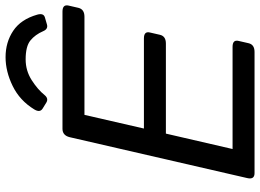

<svg xmlns="http://www.w3.org/2000/svg" viewBox="-144 -804 948 700"><g transform="rotate(-90 330.0 -454.0)"><path d="M281.2 -803.2Q313.5 -856 366.5 -881.8Q419.4 -907.7 471.7 -907.7Q525.9 -907.7 567.6 -879.9Q609.4 -852.1 626.5 -792.5Q633.3 -769 616.2 -764.2L590.8 -756.8Q574.2 -752 566.4 -770.5Q553.7 -799.8 532.5 -817.1Q511.2 -834.5 463.4 -834.5Q422.4 -834.5 387.9 -812.5Q353.5 -790.5 333.5 -765.6Q320.8 -750 305.7 -759.3L283.7 -772.9Q268.6 -782.7 281.2 -803.2ZM48.8 0Q24.4 0 30.8 -26.9L179.7 -673.3Q186 -700.2 210.4 -700.2H637.7Q664.6 -700.2 659.7 -678.2L651.4 -642.1Q646 -620.1 619.1 -620.1H261.2L211.4 -403.3H540Q566.9 -403.3 561.5 -381.3L553.2 -345.2Q548.3 -323.2 521.5 -323.2H192.9L136.7 -80.1H509.3Q536.1 -80.1 530.8 -58.1L522.5 -22Q517.6 0 490.7 0Z"/></g></svg>

Font: Istok Web
Style: BoldItalic
Weight: 700
Italic angle: -13°
Designer: Andrey V. Panov
Foundry: Andrey V. Panov
Version: Version 1.0.2g